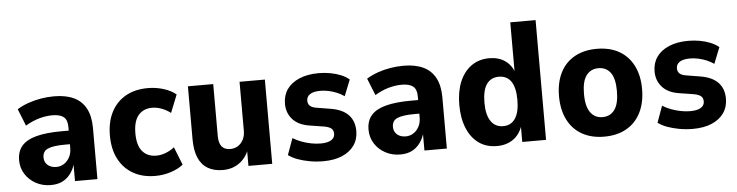

<svg xmlns="http://www.w3.org/2000/svg" viewBox="-45 -910 4323 1126"><g transform="rotate(-5 2116.5 -347.0)"><path d="M215 11Q167 11 127.5 -10.5Q88 -32 65 -68.5Q42 -105 42 -150Q42 -202 70 -234.5Q98 -267 156.5 -282.5Q215 -298 306 -298H364V-218H318Q283 -218 258 -214.5Q233 -211 217 -204Q201 -197 193.5 -184.5Q186 -172 186 -154Q186 -126 205.5 -109Q225 -92 257 -92Q281 -92 301.5 -105Q322 -118 334.5 -141.5Q347 -165 347 -195V-320Q347 -361 325.5 -378.5Q304 -396 258 -396Q222 -396 182 -385Q142 -374 100 -349L60 -449Q91 -468 126.5 -480.5Q162 -493 201 -499.5Q240 -506 278 -506Q347 -506 394 -484Q441 -462 465.5 -416.5Q490 -371 490 -301V0H358V-99H359Q349 -66 329.5 -41Q310 -16 282 -2.5Q254 11 215 11Z M831 11Q755 11 700 -20.5Q645 -52 615 -110Q585 -168 585 -248Q585 -328 615 -386Q645 -444 700 -475Q755 -506 831 -506Q879 -506 923.5 -492Q968 -478 996 -454L954 -349Q931 -367 902.5 -378Q874 -389 846 -389Q794 -389 764.5 -354Q735 -319 735 -248Q735 -177 764.5 -142Q794 -107 847 -107Q874 -107 902.5 -118Q931 -129 953 -147L995 -41Q967 -18 922.5 -3.5Q878 11 831 11Z M1228 11Q1176 11 1139.5 -10.5Q1103 -32 1084.5 -75.5Q1066 -119 1066 -184V-496H1215V-192Q1215 -163 1222.5 -144.5Q1230 -126 1245 -117Q1260 -108 1282 -108Q1307 -108 1327 -120.5Q1347 -133 1358.5 -155.5Q1370 -178 1370 -207V-496H1519V0H1379V-94H1383Q1363 -45 1323 -17Q1283 11 1228 11Z M1819 11Q1778 11 1739.5 4Q1701 -3 1669.5 -14.5Q1638 -26 1615 -43L1650 -140Q1675 -125 1702 -115Q1729 -105 1757.5 -99.5Q1786 -94 1812 -94Q1853 -94 1874.5 -107Q1896 -120 1896 -144Q1896 -165 1883 -175.5Q1870 -186 1843 -191L1755 -205Q1691 -215 1657.5 -252.5Q1624 -290 1624 -344Q1624 -393 1649 -429Q1674 -465 1722 -485.5Q1770 -506 1837 -506Q1871 -506 1904 -500Q1937 -494 1965.5 -482.5Q1994 -471 2015 -453L1977 -358Q1959 -371 1935.5 -381Q1912 -391 1886.5 -396.5Q1861 -402 1838 -402Q1797 -402 1776.5 -388.5Q1756 -375 1756 -351Q1756 -332 1768 -320.5Q1780 -309 1807 -305L1892 -291Q1960 -279 1993.5 -243Q2027 -207 2027 -149Q2027 -100 2001.5 -64Q1976 -28 1929.5 -8.5Q1883 11 1819 11Z M2272 11Q2224 11 2184.5 -10.5Q2145 -32 2122 -68.5Q2099 -105 2099 -150Q2099 -202 2127 -234.5Q2155 -267 2213.5 -282.5Q2272 -298 2363 -298H2421V-218H2375Q2340 -218 2315 -214.5Q2290 -211 2274 -204Q2258 -197 2250.5 -184.5Q2243 -172 2243 -154Q2243 -126 2262.5 -109Q2282 -92 2314 -92Q2338 -92 2358.5 -105Q2379 -118 2391.5 -141.5Q2404 -165 2404 -195V-320Q2404 -361 2382.5 -378.5Q2361 -396 2315 -396Q2279 -396 2239 -385Q2199 -374 2157 -349L2117 -449Q2148 -468 2183.5 -480.5Q2219 -493 2258 -499.5Q2297 -506 2335 -506Q2404 -506 2451 -484Q2498 -462 2522.5 -416.5Q2547 -371 2547 -301V0H2415V-99H2416Q2406 -66 2386.5 -41Q2367 -16 2339 -2.5Q2311 11 2272 11Z M2841 11Q2779 11 2734.5 -21Q2690 -53 2666 -111.5Q2642 -170 2642 -248Q2642 -327 2666 -384.5Q2690 -442 2734.5 -474Q2779 -506 2840 -506Q2896 -506 2933.5 -479.5Q2971 -453 2987 -406H2982V-705H3131V0H2991V-97H2994Q2977 -45 2937.5 -17Q2898 11 2841 11ZM2888 -102Q2935 -102 2959.5 -139.5Q2984 -177 2984 -248Q2984 -320 2959.5 -356.5Q2935 -393 2887 -393Q2840 -393 2815 -357Q2790 -321 2790 -248Q2790 -177 2815.5 -139.5Q2841 -102 2888 -102Z M3473 11Q3398 11 3343 -20Q3288 -51 3258.5 -109.5Q3229 -168 3229 -248Q3229 -329 3258.5 -387Q3288 -445 3343 -475.5Q3398 -506 3473 -506Q3549 -506 3603.5 -475.5Q3658 -445 3688 -387Q3718 -329 3718 -248Q3718 -168 3688.5 -109.5Q3659 -51 3604 -20Q3549 11 3473 11ZM3473 -104Q3519 -104 3544.5 -139.5Q3570 -175 3570 -249Q3570 -323 3544.5 -357.5Q3519 -392 3473 -392Q3428 -392 3402 -357.5Q3376 -323 3376 -249Q3376 -175 3402 -139.5Q3428 -104 3473 -104Z M3995 11Q3954 11 3915.5 4Q3877 -3 3845.5 -14.5Q3814 -26 3791 -43L3826 -140Q3851 -125 3878 -115Q3905 -105 3933.5 -99.5Q3962 -94 3988 -94Q4029 -94 4050.5 -107Q4072 -120 4072 -144Q4072 -165 4059 -175.5Q4046 -186 4019 -191L3931 -205Q3867 -215 3833.5 -252.5Q3800 -290 3800 -344Q3800 -393 3825 -429Q3850 -465 3898 -485.5Q3946 -506 4013 -506Q4047 -506 4080 -500Q4113 -494 4141.5 -482.5Q4170 -471 4191 -453L4153 -358Q4135 -371 4111.5 -381Q4088 -391 4062.5 -396.5Q4037 -402 4014 -402Q3973 -402 3952.5 -388.5Q3932 -375 3932 -351Q3932 -332 3944 -320.5Q3956 -309 3983 -305L4068 -291Q4136 -279 4169.5 -243Q4203 -207 4203 -149Q4203 -100 4177.5 -64Q4152 -28 4105.5 -8.5Q4059 11 3995 11Z"/></g></svg>

Font: Nunito Sans 10pt SemiCondensed ExtraBold
Style: Regular
Weight: 800
Width: 4
Designer: Vernon Adams
Foundry: Vernon Adams
Version: Version 3.101;gftools[0.9.27]